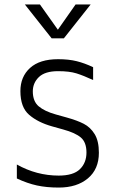

<svg xmlns="http://www.w3.org/2000/svg" viewBox="-20 -829 528 866"><path d="M56 0ZM56 -24V-87Q145 -37 245 -37Q311 -37 340.5 -66Q370 -95 370 -141Q370 -187 345 -208.5Q320 -230 265 -245L215 -259Q151 -277 111.5 -311Q72 -345 72 -418Q72 -483 115.5 -522.5Q159 -562 242 -562Q290 -562 326 -553Q362 -544 400 -526V-468Q357 -488 325 -498Q293 -508 242 -508Q183 -508 155.5 -481.5Q128 -455 128 -417Q128 -372 154.5 -349.5Q181 -327 231 -313L281 -299Q328 -286 358 -270.5Q388 -255 407 -224Q426 -193 426 -140Q426 -66 376.5 -24.5Q327 17 245 17Q190 17 146.5 7.5Q103 -2 56 -24ZM389 -809 268 -656H213L92 -809H160L241 -695L321 -809Z"/></svg>

Font: Biryani UltraLight
Style: Regular
Weight: 250
Designer: Dan Reynolds and Mathieu Réguer
Foundry: Dan Reynolds and Mathieu Réguer
Version: Version 1.003; ttfautohint (v1.1) -l 5 -r 5 -G 72 -x 0 -D la